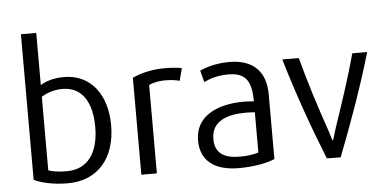

<svg xmlns="http://www.w3.org/2000/svg" viewBox="-53 -882 1989 998"><g transform="rotate(-5 942.0 -383.5)"><path d="M513 -268C513 -97 420 13 263 13C184 13 124 -3 87 -20V-780H167V-508C192 -523 231 -539 290 -539C428 -539 513 -430 513 -268ZM430 -267C430 -382 388 -478 277 -478C228 -478 192 -462 167 -447V-63C187 -55 220 -50 263 -50C374 -50 430 -134 430 -267Z M905 -532 888 -467C863 -474 840 -476 806 -476C769 -475 741 -466 728 -459V2H647V-504C684 -521 740 -539 815 -539C846 -539 879 -537 905 -532Z M1343 -19C1308 -3 1237 12 1156 12C1030 12 956 -42 956 -150C956 -274 1067 -329 1209 -330C1230 -330 1251 -328 1263 -327C1262 -420 1243 -478 1144 -478C1082 -478 1040 -462 1015 -449L999 -510C1027 -524 1084 -542 1153 -542C1274 -542 1343 -479 1343 -356ZM1263 -60V-270C1249 -271 1233 -272 1214 -272C1119 -272 1036 -244 1036 -150C1036 -75 1085 -47 1165 -47C1206 -47 1239 -52 1263 -60Z M1872 -531C1817 -343 1750 -160 1687 2H1644C1642 2 1617 1 1615 1C1550 -160 1484 -344 1429 -531H1515C1548 -406 1592 -268 1634 -147C1643 -120 1649 -96 1653 -87C1658 -92 1664 -118 1673 -147C1714 -269 1761 -406 1794 -531Z"/></g></svg>

Font: Repo Regular
Style: Regular
Weight: 400
Designer: Stefan Peev
Foundry: Context Ltd
Version: Version 1.502